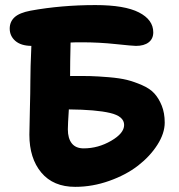

<svg xmlns="http://www.w3.org/2000/svg" viewBox="-20 -723 702 753"><path d="M274.9 9.8Q189 9.8 142.1 -46.1Q95.2 -102.1 95.2 -194.8Q95.2 -223.6 97.2 -293.9Q99.1 -364.3 99.1 -405.8Q99.1 -455.1 103 -543Q62 -543.5 40 -562.7Q18.1 -582 18.1 -610.8Q18.1 -637.7 37.1 -655.3Q56.2 -672.9 100.1 -681.2Q220.7 -703.1 354 -703.1Q468.8 -703.1 524.9 -674.3Q581.1 -645.5 581.1 -596.2Q581.1 -570.8 563 -556.9Q544.9 -543 513.2 -543Q501 -543 434.8 -550Q368.7 -557.1 300.8 -557.1Q270 -557.1 256.8 -556.2Q254.9 -478 254.9 -424.8Q302.7 -425.3 333.3 -424.6Q363.8 -423.8 407 -420.2Q450.2 -416.5 477.8 -409.7Q505.4 -402.8 536.4 -389.4Q567.4 -376 585 -356.9Q602.5 -337.9 614.3 -308.8Q626 -279.8 626 -242.2Q626 -200.2 597.2 -155Q568.4 -109.9 521.5 -73.5Q474.6 -37.1 408.7 -13.7Q342.8 9.8 274.9 9.8ZM246.1 -215.8Q246.1 -180.2 261.7 -160.6Q277.3 -141.1 308.1 -141.1Q364.7 -141.1 415.8 -170.7Q466.8 -200.2 466.8 -232.9Q466.8 -267.1 411.6 -280Q356.4 -293 250 -293.9Q246.1 -234.4 246.1 -215.8Z"/></svg>

Font: Shantell Sans Irregular Bouncy
Style: Bold
Weight: 700
Designer: Stephen Nixon, Anya Danilova, Shantell Martin
Foundry: Arrow Type
Version: Version 1.006;[9816181b4]